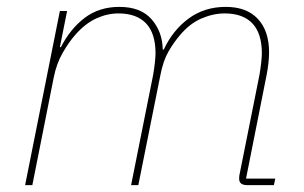

<svg xmlns="http://www.w3.org/2000/svg" viewBox="-20 -538 883 558"><path d="M74 0H53L154 -506H175L154 -401H157Q184 -454 226 -486Q268 -518 327 -518Q389 -518 420.5 -482Q452 -446 453 -394H456Q482 -450 528 -484Q574 -518 636 -518Q697 -518 729.5 -483Q762 -448 762 -386Q762 -371 760 -353.5Q758 -336 755 -321L695 -19H780L776 0H698Q687 0 681 -4.5Q675 -9 675 -19Q675 -24 675.5 -27.5Q676 -31 677 -35L734 -320Q737 -337 739 -355Q741 -373 741 -383Q741 -441 713.5 -470Q686 -499 633 -499Q600 -499 566 -484.5Q532 -470 504 -437Q485 -415 469.5 -388Q454 -361 446 -319L382 0H361L425 -320Q428 -337 430 -355Q432 -373 432 -383Q432 -441 404.5 -470Q377 -499 324 -499Q292 -499 260 -484.5Q228 -470 199 -437Q181 -417 162.5 -385Q144 -353 136 -312Z"/></svg>

Font: IBM Plex Sans Thin
Style: Italic
Weight: 250
Italic angle: -11.31°
Designer: Mike Abbink, Paul van der Laan, Pieter van Rosmalen
Foundry: Bold Monday
Version: Version 3.201